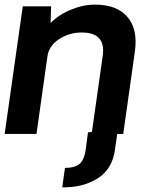

<svg xmlns="http://www.w3.org/2000/svg" viewBox="-21 -577 659 827"><path d="M388.2 -557.1Q482.4 -557.1 527.8 -504.2Q573.2 -451.2 560.1 -356L509.8 0H483.9L474.1 67.9Q462.9 150.9 400.4 190.9Q337.9 231 247.1 230L258.8 146Q295.9 147 318.4 131.6Q340.8 116.2 348.1 67.9L357.9 -6.8L375 -8.8L421.9 -339.8Q434.1 -437 331.1 -437Q276.9 -437 232.9 -408Q189 -378.9 183.1 -333L136.2 0H-1L77.1 -549.8H199.2L196.8 -478Q232.9 -514.2 285.2 -535.6Q337.4 -557.1 388.2 -557.1Z"/></svg>

Font: Oakes Grotesk
Style: SemiBold Italic
Weight: 600
Designer: Samuel Oakes
Foundry: Samuel Oakes
Version: Version 1.0 | wf-rip DC20170320